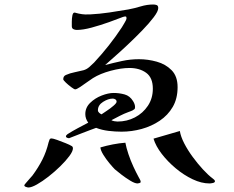

<svg xmlns="http://www.w3.org/2000/svg" viewBox="-20 -779 1040 853"><path d="M498 -327Q498 -321 484 -309Q470 -297 454 -286.5Q438 -276 431 -271Q426 -273 420.5 -278Q415 -283 415 -289Q415 -312 438 -326.5Q461 -341 481 -341Q487 -341 492.5 -337.5Q498 -334 498 -327ZM304 -120Q304 -128 297 -131Q291 -135 271.5 -143Q252 -151 233.5 -157.5Q215 -164 209 -164Q202 -164 200 -158.5Q198 -153 196 -147Q186 -105 168 -69.5Q150 -34 124 1Q121 4 112.5 14Q104 24 96 33Q88 42 88 44Q88 49 95.5 51.5Q103 54 106 54Q120 54 144 40.5Q168 27 195.5 5.5Q223 -16 247.5 -40Q272 -64 288 -85.5Q304 -107 304 -120ZM605 29Q605 24 601.5 18Q598 12 596 8Q585 -12 572.5 -39Q560 -66 550.5 -94.5Q541 -123 537 -145Q510 -143 481.5 -137.5Q453 -132 426 -124Q427 -111 439 -91.5Q451 -72 466 -54Q481 -36 490 -27Q499 -19 518.5 -4Q538 11 558.5 23.5Q579 36 591 36Q593 36 599 34.5Q605 33 605 29ZM935 26Q935 23 931 19Q929 18 925 14Q905 -1 881.5 -26.5Q858 -52 836 -82Q814 -112 798.5 -142Q783 -172 779 -197L662 -163Q672 -130 698.5 -95.5Q725 -61 761 -31Q797 -1 836 17.5Q875 36 911 36Q916 36 925.5 34Q935 32 935 26ZM769 -392Q769 -440 742.5 -467Q716 -494 676.5 -505Q637 -516 597 -516Q559 -516 522 -508Q485 -500 447 -490Q459 -501 486.5 -525Q514 -549 547.5 -580.5Q581 -612 612 -644Q643 -676 663 -702.5Q683 -729 683 -743Q683 -754 676 -756.5Q669 -759 661 -759Q633 -759 605 -750.5Q577 -742 550 -737Q510 -730 465.5 -723.5Q421 -717 380 -715H372Q359 -714 344.5 -716Q330 -718 316 -722Q315 -723 311 -723Q304 -723 301.5 -710Q299 -697 299 -682.5Q299 -668 299 -663Q299 -653 306 -649.5Q313 -646 321 -646Q349 -646 387.5 -656.5Q426 -667 464 -680.5Q502 -694 527 -704Q533 -706 536 -706Q541 -706 541.5 -702.5Q542 -699 542 -696Q542 -692 533 -677Q524 -662 521 -657Q467 -575 398 -501Q388 -491 376.5 -481Q365 -471 351 -467Q332 -462 311.5 -458Q291 -454 273 -446Q261 -441 261 -427Q261 -423 272.5 -412Q284 -401 297 -391.5Q310 -382 314 -382Q320 -382 336 -392.5Q352 -403 369 -415.5Q386 -428 393 -432Q425 -452 471.5 -464.5Q518 -477 555 -477Q600 -477 629.5 -455.5Q659 -434 659 -385Q659 -342 637 -309Q615 -276 579.5 -257.5Q544 -239 502 -239Q496 -239 488 -240.5Q480 -242 475 -245Q494 -255 512.5 -264.5Q531 -274 550 -281Q555 -283 559.5 -284.5Q564 -286 568 -288Q573 -291 576.5 -293.5Q580 -296 580 -303Q580 -316 571 -330Q557 -353 533.5 -359.5Q510 -366 485 -366Q461 -366 431.5 -354.5Q402 -343 380.5 -322Q359 -301 359 -272Q359 -252 372 -234Q349 -222 325.5 -209.5Q302 -197 280 -183Q273 -178 273 -173Q273 -169 278 -167Q283 -165 287 -165Q287 -165 303.5 -171.5Q320 -178 342 -186.5Q364 -195 382.5 -202Q401 -209 407 -211Q433 -201 462.5 -197.5Q492 -194 520 -194Q565 -194 609 -206Q653 -218 689.5 -242.5Q726 -267 747.5 -304Q769 -341 769 -392Z"/></svg>

Font: UoqMunThenKhung
Style: Regular
Weight: 400
Designer: Font-Kai, 金井和夫, 宇文滿月
Foundry: Kazuo Kanai, Moonlit Owen
Version: Version 1.197